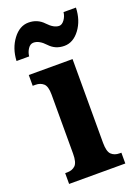

<svg xmlns="http://www.w3.org/2000/svg" viewBox="-169 -825 634 886"><g transform="rotate(-20 148.0 -382.0)"><path d="M11 0H287V-53H278Q253 -53 238 -67.5Q223 -82 223 -125V-536H8V-483H22Q45 -483 60.5 -469.5Q76 -456 76 -415V-125Q76 -82 61 -67.5Q46 -53 20 -53H11ZM209 -606Q253 -606 285 -649Q317 -692 319 -754H258Q256 -734 244 -717.5Q232 -701 218 -701Q192 -701 162.5 -732.5Q133 -764 89 -764Q45 -764 12.5 -720.5Q-20 -677 -23 -616H39Q41 -636 52 -652.5Q63 -669 79 -669Q107 -669 136 -637.5Q165 -606 209 -606Z"/></g></svg>

Font: Noto Serif ExtraCondensed Extra
Style: Regular
Weight: 800
Width: 3
Designer: Monotype Design Team
Foundry: Monotype Imaging Inc.
Version: Version 1.002